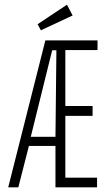

<svg xmlns="http://www.w3.org/2000/svg" viewBox="-20 -797 440 817"><path d="M15 0 173 -625H395V-584H258V-346H374V-304H258V-41H393V0H216V-176H103L58 0ZM111 -215H216L220 -583H202ZM154 -668 140 -694 265 -777 289 -731Z"/></svg>

Font: Inconsolata Condensed Light
Style: Regular
Weight: 300
Width: 3
Monospace: yes
Designer: Raph Levien, Cyreal, Brenton Simpson
Foundry: Raph Levien, Cyreal, Google
Version: Version 3.001; ttfautohint (v1.8.2.53-6de2)